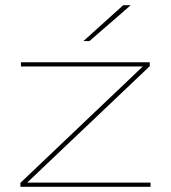

<svg xmlns="http://www.w3.org/2000/svg" viewBox="-20 -714 654 734"><path d="M555.5 -16V0H58V-15L526 -460H60V-476H552.5V-461L84 -16ZM451 -694H478V-692.5L322 -557H300V-558Z"/></svg>

Font: Anek Latin Expanded Thin
Style: Regular
Weight: 250
Width: 7
Designer: Yesha Goshar
Foundry: Ek Type
Version: Version 1.003